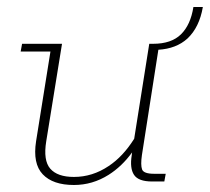

<svg xmlns="http://www.w3.org/2000/svg" viewBox="-20 -518 599 548"><path d="M191 10Q131 10 102 -20.5Q73 -51 83 -115L124 -371H39L43 -393H157L112 -115Q103 -60 123.5 -36.5Q144 -13 191 -13Q244 -13 290 -44Q331 -71 363 -122L406 -393H417Q469 -393 496.5 -420Q524 -447 532 -498H559Q549 -440 515 -408Q483 -379 432 -376L385 -75Q381 -47 385.5 -34.5Q390 -22 420 -22H453L449 0H414Q375 0 362.5 -19Q350 -38 356 -75L357 -83Q328 -43 290 -19Q244 10 191 10Z"/></svg>

Font: Rokkitt SemiBold Thin
Style: Italic
Weight: 250
Italic angle: -9°
Version: Version 3.103